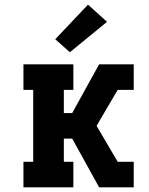

<svg xmlns="http://www.w3.org/2000/svg" viewBox="-20 -807 640 827"><path d="M81 0V-110H123V-420H81V-530H296V-420H255V-320H291L407 -530H556V-420H487L396 -265L487 -110H556V0H407L291 -210H255V-110H296V0ZM281 -582 218 -638 359 -787 441 -713Z"/></svg>

Font: Iosevka Curly Slab XBdEx
Style: Regular
Weight: 800
Width: 7
Monospace: yes
Designer: Belleve Invis
Foundry: Belleve Invis
Version: Version 11.0.0; ttfautohint (v1.8.3)